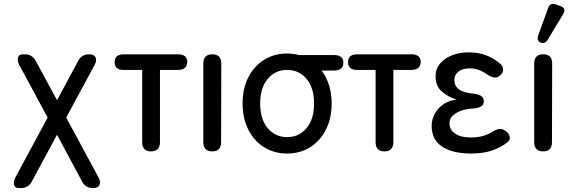

<svg xmlns="http://www.w3.org/2000/svg" viewBox="-20 -775 2915 983"><path d="M456 188Q418 188 400 154L272 -85L143 154Q125 188 87 188H77Q57 188 52 171.5Q47 155 60 131L224 -173L80 -440Q67 -464 72 -480.5Q77 -497 97 -497H107Q145 -497 163 -463L272 -262L380 -463Q398 -497 436 -497Q462 -497 469.5 -480.5Q477 -464 463 -440L319 -173L483 131Q497 155 489.5 171.5Q482 188 456 188Z M753 0Q708 0 708 -48V-417H613Q567 -417 567 -457Q567 -497 614 -497H891Q939 -497 939 -457Q937 -417 891 -417H799V-48Q799 0 753 0Z M1067 0Q1021 0 1021 -48V-449Q1021 -497 1067 -497Q1113 -497 1113 -449L1112 -48Q1112 0 1067 0Z M1450 11Q1384 11 1332.5 -21Q1281 -53 1251.5 -111Q1222 -169 1222 -245Q1222 -322 1251.5 -379.5Q1281 -437 1332.5 -469Q1384 -501 1450 -501Q1482 -501 1511 -493H1691Q1738 -493 1738 -454Q1738 -414 1691 -414H1627Q1651 -381 1664.5 -338.5Q1678 -296 1678 -245Q1678 -169 1648.5 -111Q1619 -53 1567.5 -21Q1516 11 1450 11ZM1450 -73Q1511 -73 1549.5 -119Q1588 -165 1588 -245Q1588 -325 1549.5 -371Q1511 -417 1450 -417Q1389 -417 1350.5 -371Q1312 -325 1312 -245Q1312 -165 1350.5 -119Q1389 -73 1450 -73Z M1948 0Q1903 0 1903 -48V-417H1808Q1762 -417 1762 -457Q1762 -497 1809 -497H2086Q2134 -497 2134 -457Q2132 -417 2086 -417H1994V-48Q1994 0 1948 0Z M2391 11Q2298 11 2244 -24Q2190 -59 2190 -131Q2190 -163 2205.5 -192Q2221 -221 2250 -241Q2279 -261 2318 -265Q2275 -278 2242.5 -306Q2210 -334 2210 -384Q2210 -422 2233 -449.5Q2256 -477 2294.5 -492Q2333 -507 2379 -507Q2429 -507 2468.5 -492Q2508 -477 2537 -452Q2555 -437 2556 -421Q2557 -405 2543 -391Q2528 -377 2513 -378Q2498 -379 2478 -391Q2460 -405 2436 -415Q2412 -425 2384 -425Q2347 -425 2326.5 -408Q2306 -391 2306 -367Q2306 -335 2329.5 -317.5Q2353 -300 2408 -295Q2457 -289 2457 -257Q2457 -240 2445 -231.5Q2433 -223 2409 -220Q2353 -218 2317 -197Q2281 -176 2281 -144Q2281 -110 2311 -90.5Q2341 -71 2390 -71Q2459 -71 2505 -103Q2524 -114 2539.5 -115Q2555 -116 2571 -103Q2588 -89 2590 -73Q2592 -57 2576 -45Q2542 -19 2497.5 -4Q2453 11 2391 11Z M2761 0Q2715 0 2715 -48V-449Q2715 -497 2761 -497Q2807 -497 2807 -449L2806 -48Q2806 0 2761 0ZM2785 -573Q2770 -548 2748 -557Q2726 -565 2736 -595L2786 -733Q2796 -764 2827 -752L2849 -744Q2866 -738 2869 -727Q2872 -716 2863 -702Z"/></svg>

Font: Zen Maru Gothic Medium
Style: Regular
Weight: 500
Designer: Yoshimichi Ohira
Foundry: Positype
Version: Version 1.001